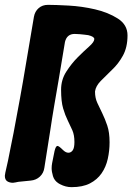

<svg xmlns="http://www.w3.org/2000/svg" viewBox="-66 -762 546 792"><path d="M175 -6Q158 -17 152.5 -35.5Q147 -54 147 -68Q147 -73 147.5 -78.5Q148 -84 149 -89L159 -139Q164 -160 171 -160Q177 -160 193 -144Q205 -132 216 -132Q227 -132 234 -142Q241 -152 241 -176Q241 -205 232.5 -224.5Q224 -244 213.5 -265Q203 -286 194.5 -314.5Q186 -343 186 -392Q186 -433 207.5 -466.5Q229 -500 254.5 -525.5Q280 -551 301.5 -570Q323 -589 323 -601Q323 -611 298 -617Q291 -618 282.5 -619Q274 -620 263 -621L242 -622Q210 -622 202 -589L176 -433Q167 -381 158 -328.5Q149 -276 141 -222L117 -70Q114 -48 98.5 -33.5Q83 -19 60 -17L10 -12L-5 -9H-7L-12 -8Q-27 -8 -36.5 -14.5Q-46 -21 -46 -37Q-46 -40 -44 -50L-33 -99Q-28 -126 -22 -154.5Q-16 -183 -10 -214Q3 -283 16 -354Q29 -425 41 -498L74 -693Q78 -715 93.5 -728.5Q109 -742 132 -742Q162 -742 217 -739Q272 -736 326 -723.5Q380 -711 420 -685.5Q460 -660 460 -616Q460 -567 441 -532.5Q422 -498 396 -474Q370 -449 349.5 -428Q329 -407 326 -385V-383Q326 -358 335.5 -337.5Q345 -317 356 -294.5Q367 -272 376.5 -244Q386 -216 386 -175Q386 -140 378.5 -106.5Q371 -73 353 -47Q335 -21 305 -5.5Q275 10 229 10Q205 10 182 -2Z"/></svg>

Font: Bangerz 2
Style: Regular
Weight: 400
Designer: vernon adams
Foundry: Vernon Adams
Version: Version 2.10;December 28, 2023;FontCreator 13.0.0.2683 64-bi